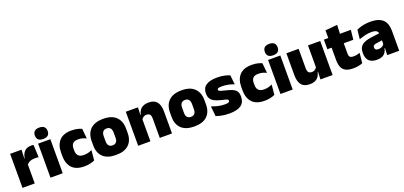

<svg xmlns="http://www.w3.org/2000/svg" viewBox="20 -1644 5497 2611"><g transform="rotate(-20 2769.0 -339.0)"><path d="M220.5 -267.5 169.5 -367.5H211Q221 -430 255 -465.2Q289 -500.5 352.5 -500.5Q362 -500.5 370.2 -499.5Q378.5 -498.5 386.5 -497L395 -317Q385 -319 371.2 -320Q357.5 -321 344.5 -321Q297.5 -321 266.5 -306.8Q235.5 -292.5 220.5 -267.5ZM46 0V-492.5H211L204 -329.5H223V0Z M451 0V-492.5H628V0ZM539.5 -528Q491 -528 469 -549.8Q447 -571.5 447 -608.5V-612.5Q447 -649.5 469 -671.2Q491 -693 539.5 -693Q587.5 -693 609.8 -671.2Q632 -649.5 632 -612.5V-608.5Q632 -571 609.8 -549.5Q587.5 -528 539.5 -528Z M939 13.5Q818.5 13.5 760.5 -49.5Q702.5 -112.5 702.5 -227V-269.5Q702.5 -380.5 760.5 -443.5Q818.5 -506.5 938.5 -506.5Q968 -506.5 994.5 -502.8Q1021 -499 1043.5 -492.2Q1066 -485.5 1083.5 -477L1097.5 -332.5Q1073 -345 1044.5 -353.2Q1016 -361.5 981 -361.5Q927 -361.5 903.8 -337Q880.5 -312.5 880.5 -266.5V-234Q880.5 -186 906 -160.2Q931.5 -134.5 986 -134.5Q1020 -134.5 1047.8 -142Q1075.5 -149.5 1102.5 -162L1089 -17Q1061.5 -3.5 1022.5 5Q983.5 13.5 939 13.5Z M1396 15Q1272.5 15 1209.8 -45.2Q1147 -105.5 1147 -212.5V-275Q1147 -384.5 1210 -446Q1273 -507.5 1396 -507.5Q1519.5 -507.5 1582.2 -446Q1645 -384.5 1645 -275V-212.5Q1645 -105.5 1582.5 -45.2Q1520 15 1396 15ZM1396 -124Q1431.5 -124 1449.8 -145.2Q1468 -166.5 1468 -206V-282Q1468 -324.5 1449.8 -346.5Q1431.5 -368.5 1396 -368.5Q1361 -368.5 1342.5 -346.5Q1324 -324.5 1324 -282V-206Q1324 -166.5 1342.5 -145.2Q1361 -124 1396 -124Z M2032.5 0V-283Q2032.5 -306.5 2026.8 -323.5Q2021 -340.5 2007 -349.5Q1993 -358.5 1969 -358.5Q1950.5 -358.5 1936 -352Q1921.5 -345.5 1911.2 -334.8Q1901 -324 1895 -310.5L1868 -383.5H1896.5Q1904 -418 1921.8 -445.2Q1939.5 -472.5 1971.2 -488.5Q2003 -504.5 2052.5 -504.5Q2106.5 -504.5 2141.2 -483.5Q2176 -462.5 2192.8 -420.2Q2209.5 -378 2209.5 -313.5V0ZM1720 0V-492.5H1896L1890.5 -366L1897 -348V0Z M2530 15Q2406.5 15 2343.8 -45.2Q2281 -105.5 2281 -212.5V-275Q2281 -384.5 2344 -446Q2407 -507.5 2530 -507.5Q2653.5 -507.5 2716.2 -446Q2779 -384.5 2779 -275V-212.5Q2779 -105.5 2716.5 -45.2Q2654 15 2530 15ZM2530 -124Q2565.5 -124 2583.8 -145.2Q2602 -166.5 2602 -206V-282Q2602 -324.5 2583.8 -346.5Q2565.5 -368.5 2530 -368.5Q2495 -368.5 2476.5 -346.5Q2458 -324.5 2458 -282V-206Q2458 -166.5 2476.5 -145.2Q2495 -124 2530 -124Z M3036.5 12.5Q2978 12.5 2930 3Q2882 -6.5 2847 -19.5L2832.5 -165Q2871.5 -150 2919.2 -137.8Q2967 -125.5 3021 -125.5Q3060.5 -125.5 3075.2 -132Q3090 -138.5 3090 -153V-154Q3090 -165 3081.5 -171.5Q3073 -178 3051.8 -183.8Q3030.5 -189.5 2993 -198Q2931.5 -212.5 2895.5 -232.8Q2859.5 -253 2844 -282Q2828.5 -311 2828.5 -351V-355Q2828.5 -431 2883.2 -468.2Q2938 -505.5 3043 -505.5Q3099.5 -505.5 3146.2 -495.8Q3193 -486 3225 -472L3239.5 -336.5Q3203 -351 3158 -360.8Q3113 -370.5 3066 -370.5Q3039 -370.5 3024.2 -367.8Q3009.5 -365 3004 -359.5Q2998.5 -354 2998.5 -346V-345Q2998.5 -336 3005.5 -329.8Q3012.5 -323.5 3032 -317.5Q3051.5 -311.5 3089 -302.5Q3150.5 -288.5 3189 -271.5Q3227.5 -254.5 3245.5 -227.2Q3263.5 -200 3263.5 -153.5V-150.5Q3263.5 -67.5 3208 -27.5Q3152.5 12.5 3036.5 12.5Z M3547 13.5Q3426.5 13.5 3368.5 -49.5Q3310.5 -112.5 3310.5 -227V-269.5Q3310.5 -380.5 3368.5 -443.5Q3426.5 -506.5 3546.5 -506.5Q3576 -506.5 3602.5 -502.8Q3629 -499 3651.5 -492.2Q3674 -485.5 3691.5 -477L3705.5 -332.5Q3681 -345 3652.5 -353.2Q3624 -361.5 3589 -361.5Q3535 -361.5 3511.8 -337Q3488.5 -312.5 3488.5 -266.5V-234Q3488.5 -186 3514 -160.2Q3539.5 -134.5 3594 -134.5Q3628 -134.5 3655.8 -142Q3683.5 -149.5 3710.5 -162L3697 -17Q3669.5 -3.5 3630.5 5Q3591.5 13.5 3547 13.5Z M3779 0V-492.5H3956V0ZM3867.5 -528Q3819 -528 3797 -549.8Q3775 -571.5 3775 -608.5V-612.5Q3775 -649.5 3797 -671.2Q3819 -693 3867.5 -693Q3915.5 -693 3937.8 -671.2Q3960 -649.5 3960 -612.5V-608.5Q3960 -571 3937.8 -549.5Q3915.5 -528 3867.5 -528Z M4221 -492.5V-209.5Q4221 -186 4226.8 -169Q4232.5 -152 4246.5 -143Q4260.5 -134 4284.5 -134Q4303.5 -134 4317.8 -140.5Q4332 -147 4342.2 -158Q4352.5 -169 4358.5 -182L4385.5 -109H4357Q4349.5 -75 4331.8 -47.5Q4314 -20 4282.5 -4Q4251 12 4201 12Q4147.5 12 4112.5 -9Q4077.5 -30 4060.8 -72.2Q4044 -114.5 4044 -179V-492.5ZM4533.5 -492.5V0H4357.5L4363 -126.5L4356.5 -144.5V-492.5Z M4831.5 11.5Q4763 11.5 4722.8 -9.2Q4682.5 -30 4665.2 -71Q4648 -112 4648 -172V-436H4823.5V-202Q4823.5 -170 4838 -155.2Q4852.5 -140.5 4895 -140.5Q4918 -140.5 4940.8 -145.8Q4963.5 -151 4982 -158L4967 -13Q4941 -2 4907 4.8Q4873 11.5 4831.5 11.5ZM4586.5 -354V-492.5H4977L4962 -354ZM4650.5 -480.5 4650 -604 4824.5 -619.5 4818.5 -480.5Z M5324 0 5329 -126 5325.5 -130.5V-283.5L5324 -301.5Q5324 -336 5301.8 -352.2Q5279.5 -368.5 5226 -368.5Q5177.5 -368.5 5132.8 -357Q5088 -345.5 5047 -330.5L5061.5 -465Q5086.5 -476 5117 -485.2Q5147.5 -494.5 5183.5 -500Q5219.5 -505.5 5260 -505.5Q5328.5 -505.5 5374.2 -489.8Q5420 -474 5447 -445.2Q5474 -416.5 5485.8 -377Q5497.5 -337.5 5497.5 -290V0ZM5171.5 12Q5097.5 12 5059.8 -25.8Q5022 -63.5 5022 -133V-145.5Q5022 -219.5 5067.2 -254.5Q5112.5 -289.5 5212 -302L5337.5 -318L5348 -217L5241.5 -201.5Q5212.5 -197.5 5201.2 -187.8Q5190 -178 5190 -159V-157Q5190 -139.5 5201.8 -128.5Q5213.5 -117.5 5241 -117.5Q5264 -117.5 5280.8 -123.8Q5297.5 -130 5308.8 -140.5Q5320 -151 5326.5 -163.5L5351.5 -103.5H5323Q5315.5 -70 5299.2 -44Q5283 -18 5252.5 -3Q5222 12 5171.5 12Z"/></g></svg>

Font: Anek Telugu Medium ExtraBold
Style: Regular
Weight: 800
Version: Version 1.003